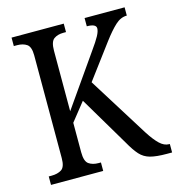

<svg xmlns="http://www.w3.org/2000/svg" viewBox="-106 -806 831 899"><g transform="rotate(-15 309.0 -357.0)"><path d="M31 0V-41H45Q74 -41 93 -53Q112 -65 112 -108V-606Q112 -648 93.5 -660.5Q75 -673 47 -673H31V-714H284V-673H271Q243 -673 225 -660Q207 -647 207 -603V-310L379 -556Q407 -595 418.5 -616.5Q430 -638 430 -652Q430 -674 385 -674V-714H579V-674Q549 -674 522.5 -649.5Q496 -625 463 -581L339 -415L522 -122Q547 -83 569 -62Q591 -41 615 -41H618V0H593Q542 0 512.5 -8Q483 -16 463 -38Q443 -60 420 -101L277 -342L207 -254V-111Q207 -67 225.5 -54Q244 -41 273 -41H284V0Z"/></g></svg>

Font: Noto Serif Condensed
Style: Regular
Weight: 400
Width: 3
Designer: Monotype Design Team
Foundry: Monotype Imaging Inc.
Version: Version 2.013; ttfautohint (v1.8.4.7-5d5b)